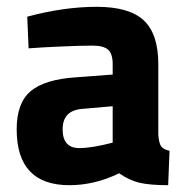

<svg xmlns="http://www.w3.org/2000/svg" viewBox="-20 -532 551 564"><path d="M474 12Q421 12 390.5 5Q360 -2 330 -23Q258 12 184 12Q29 12 29 -152Q29 -230 70.5 -264.5Q112 -299 204 -305L311 -313V-344Q311 -374 297.5 -386Q284 -398 252 -398Q219 -398 161 -395.5Q103 -393 64 -390L60 -483Q168 -512 264 -512Q360 -512 402.5 -472Q445 -432 445 -344V-136Q447 -111 453.5 -102Q460 -93 478 -89ZM213 -97Q250 -97 311 -113V-220L220 -212Q164 -207 164 -152Q164 -97 213 -97Z"/></svg>

Font: Cairo
Style: Bold
Weight: 700
Designer: Mohamed Gaber
Foundry: Kief Type Foundry
Version: Version 2.100